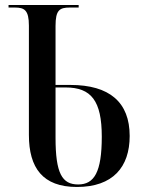

<svg xmlns="http://www.w3.org/2000/svg" viewBox="-20 -734 572 764"><path d="M286 10C429 10 496 -69 496 -193C496 -327 416 -396 260 -396H201V-631C201 -694 217 -704 258 -704H293V-714H14V-704H39C77 -704 95 -694 95 -632V-197C95 -66 150 10 286 10ZM291 0C227 0 201 -44 201 -186V-386H241C343 -386 385 -333 385 -190C385 -49 355 0 291 0Z"/></svg>

Font: Noto Serif Display Condensed Medium
Style: Regular
Weight: 500
Width: 3
Designer: Monotype Design Team
Foundry: Monotype Imaging Inc.
Version: Version 2.009